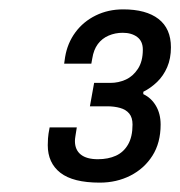

<svg xmlns="http://www.w3.org/2000/svg" viewBox="-20 -818 385 410"><path d="M193 -428Q136 -428 109 -449Q82 -470 82 -508Q82 -514 82.5 -522.5Q83 -531 86 -546H144Q142 -533 141 -527Q140 -521 140 -517Q140 -498 152.5 -488Q165 -478 189 -478Q211 -478 227.5 -485.5Q244 -493 253.5 -509.5Q263 -526 263 -552Q263 -567 256 -575.5Q249 -584 236.5 -587.5Q224 -591 209 -591H172L181 -641H216Q233 -641 248.5 -648Q264 -655 274.5 -671Q285 -687 285 -712Q285 -730 273 -739Q261 -748 242 -748Q226 -748 212 -742Q198 -736 189 -724Q180 -712 177 -693L175 -682H117L119 -696Q124 -726 141 -749Q158 -772 184.5 -785Q211 -798 243 -798Q292 -798 318.5 -777.5Q345 -757 345 -717Q345 -693 337 -674.5Q329 -656 315.5 -643Q302 -630 286 -622V-617Q303 -609 313 -592Q323 -575 323 -552Q323 -513 305.5 -485.5Q288 -458 258.5 -443Q229 -428 193 -428Z"/></svg>

Font: Archivo SemiCondensed
Style: Italic
Weight: 400
Width: 4
Italic angle: -10°
Designer: Hector Gatti
Foundry: Omnibus-Type
Version: Version 2.001